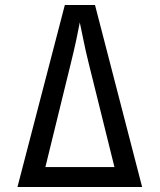

<svg xmlns="http://www.w3.org/2000/svg" viewBox="-20 -750 640 770"><path d="M50 0 240 -730H361L550 0ZM264 -496 162 -80H439L336 -495Q323 -547 314 -592.5Q305 -638 300 -660Q296 -638 286.5 -593Q277 -548 264 -496Z"/></svg>

Font: Liga JetBrainsMono Nerd Font
Style: Regular
Weight: 400
Designer: Philipp Nurullin, Konstantin Bulenkov
Foundry: JetBrains
Version: Version 2.225; ttfautohint (v1.8.3)